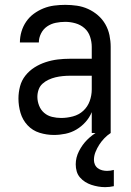

<svg xmlns="http://www.w3.org/2000/svg" viewBox="-20 -548 540 791"><path d="M202 8Q172 8 143 -1Q114 -10 93.5 -32Q73 -54 64.5 -83Q56 -112 56 -142Q56 -167 62.5 -192Q69 -217 85 -237Q101 -257 122.5 -270.5Q144 -284 168.5 -292Q193 -300 218 -303Q243 -306 269 -306H358V-355Q358 -376 351 -397Q344 -418 328 -432Q312 -446 291 -452Q270 -458 249 -458Q229 -458 209.5 -454Q190 -450 174 -439Q158 -428 149 -410Q140 -392 140 -373H62Q62 -396 68.5 -418Q75 -440 88 -459Q101 -478 119.5 -491.5Q138 -505 159 -513.5Q180 -522 203 -525Q226 -528 249 -528Q273 -528 297 -524.5Q321 -521 343 -511Q365 -501 383.5 -485Q402 -469 414 -448Q426 -427 431 -403Q436 -379 436 -355V0H358V-86Q349 -64 332.5 -45.5Q316 -27 295 -14.5Q274 -2 250 3Q226 8 202 8ZM232 -62Q256 -62 280.5 -68.5Q305 -75 323 -91.5Q341 -108 349.5 -131.5Q358 -155 358 -180V-236H269Q254 -236 238.5 -234.5Q223 -233 208.5 -229.5Q194 -226 180 -219.5Q166 -213 155 -203Q144 -193 139 -178.5Q134 -164 134 -149Q134 -131 141 -113Q148 -95 162 -83Q176 -71 194.5 -66.5Q213 -62 232 -62ZM413 223Q399 223 384.5 220.5Q370 218 356.5 213.5Q343 209 331 201.5Q319 194 309.5 183Q300 172 296 158Q292 144 292 129Q292 101 305.5 74.5Q319 48 339 28Q359 8 384 -6.5Q409 -21 436 -30V0Q422 9 410 21.5Q398 34 389 48Q380 62 373.5 78Q367 94 367 111Q367 121 371 130Q375 139 383 145Q391 151 401 153.5Q411 156 421 156Q428 156 435 155Q442 154 449 152V219Q440 221 431 222Q422 223 413 223Z"/></svg>

Font: Iosevka NFM
Style: Regular
Weight: 400
Monospace: yes
Designer: Belleve Invis
Foundry: Belleve Invis
Version: Version 29.0.4; ttfautohint (v1.8.4);Nerd Fonts 3.3.0